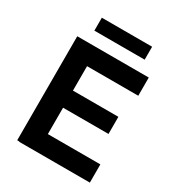

<svg xmlns="http://www.w3.org/2000/svg" viewBox="-203 -995 1036 1124"><g transform="rotate(30 315.0 -433.5)"><path d="M83.5 -703.1V0H98.1V2H575.7V-121.1H220.7V-299.3H527.8V-415H220.7V-580.1H566.9V-703.1ZM153.8 -781.7H493.7V-869.1H153.8Z"/></g></svg>

Font: Wand UI Pro Bold
Style: Regular
Weight: 700
Designer: Andreas Faust
Version: Version 1.003;FEAKit 1.0